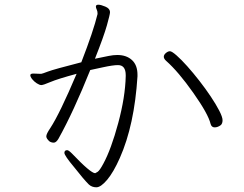

<svg xmlns="http://www.w3.org/2000/svg" viewBox="-20 -764 1040 817"><path d="M515 -444Q515 -487 482 -487Q461 -487 419.5 -478Q378 -469 364 -466Q293 -289 229 -174Q219 -157 209 -157Q199 -157 191 -162Q177 -174 177 -184Q177 -194 194 -219Q234 -280 306 -450Q225 -428 194.5 -415Q164 -402 156 -402Q148 -402 136.5 -409.5Q125 -417 117 -427Q109 -437 109 -444Q109 -451 122 -451L148 -450H156Q159 -450 184 -459.5Q209 -469 326 -499Q378 -633 395 -704V-708Q395 -716 391.5 -723.5Q388 -731 388 -736Q388 -744 398.5 -744Q409 -744 428 -736Q447 -728 448 -714V-711Q448 -703 435 -656.5Q422 -610 384 -514Q423 -522 442.5 -526Q462 -530 479 -530Q518 -530 541.5 -508.5Q565 -487 565 -446V-439Q552 -232 490 -92Q463 -31 436 1Q409 33 390 33Q371 33 358 21Q335 -2 296 -52Q254 -102 254 -113.5Q254 -125 266 -125Q272 -125 286 -111Q366 -27 385 -27Q386 -27 395 -32.5Q404 -38 420 -68Q453 -129 483 -240Q513 -351 515 -440ZM920 -232Q907 -222 893.5 -222Q880 -222 876 -237Q866 -279 802.5 -369Q739 -459 687 -505Q677 -514 677 -522.5Q677 -531 686 -538.5Q695 -546 703 -546Q711 -546 731 -528.5Q751 -511 776.5 -482.5Q802 -454 828.5 -420Q855 -386 877 -353Q899 -320 913 -293Q927 -266 927 -252.5Q927 -239 920 -232Z"/></svg>

Font: LXGW WenKai Lite Light
Style: Regular
Weight: 300
Designer: LXGW / Fontworks Inc.
Foundry: LXGW / Fontworks Inc.
Version: Version 1.511; March 25, 2025